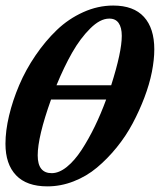

<svg xmlns="http://www.w3.org/2000/svg" viewBox="-64 -661 596 689"><path d="M106 7.8Q31.7 7.8 -6.3 -32Q-44.4 -71.8 -44.4 -145Q-44.4 -191.4 -31.5 -245.8Q-18.6 -300.3 4.9 -355.5Q28.3 -410.6 63.5 -462.2Q98.6 -513.7 140.1 -553.5Q181.6 -593.3 234.4 -617.2Q287.1 -641.1 342.3 -641.1Q415.5 -641.1 452.6 -600.3Q489.7 -559.6 489.7 -483.9Q489.7 -446.8 481 -402.6Q472.2 -358.4 454.3 -311.3Q436.5 -264.2 412.1 -218.3Q387.7 -172.4 354.5 -131.6Q321.3 -90.8 283.9 -59.6Q246.6 -28.3 200.4 -10.3Q154.3 7.8 106 7.8ZM327.6 -594.2Q295.4 -594.2 259.8 -558.8Q224.1 -523.4 194.8 -471.9Q165.5 -420.4 138.7 -355H335Q373 -474.6 373 -532.2Q373 -562.5 361.6 -578.6Q350.1 -594.7 327.6 -594.2ZM121.6 -39.6Q147.9 -39.6 175.8 -62Q203.6 -84.5 228.8 -123Q253.9 -161.6 275.9 -206.8Q297.9 -252 316.9 -303.7H119.1Q71.3 -169.9 71.3 -103.5Q71.3 -39.6 121.6 -39.6Z"/></svg>

Font: Elstob 6pt
Style: Italic
Weight: 700
Italic angle: -20°
Designer: Peter S. Baker
Version: Version 1.015